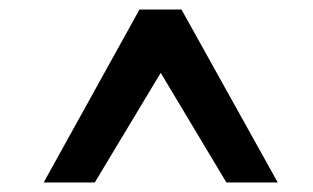

<svg xmlns="http://www.w3.org/2000/svg" viewBox="-20 -732 656 402"><path d="M71.5 -350 272 -712H360L561.5 -350H454L316.5 -579.5L178.5 -350Z"/></svg>

Font: Overpass Mono Light SemiBold
Style: Regular
Weight: 600
Monospace: yes
Version: Version 4.000